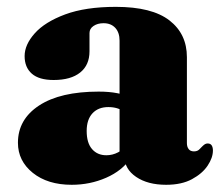

<svg xmlns="http://www.w3.org/2000/svg" viewBox="-20 -512 630 546"><path d="M334 -67V-78L320 -78.5V-396.5Q320 -419.5 307.8 -432.8Q295.5 -446 274.5 -446Q257.5 -446 246 -438.2Q234.5 -430.5 234.5 -418V-366Q234.5 -327 208 -305.8Q181.5 -284.5 132.5 -284.5Q91 -284.5 70.5 -302.5Q50 -320.5 50 -352.5Q50 -385 78.8 -417.2Q107.5 -449.5 165.2 -471Q223 -492.5 309.5 -492.5Q412 -492.5 461.8 -454Q511.5 -415.5 511.5 -349.5V-105Q511.5 -94.5 516.5 -88Q521.5 -81.5 531.5 -81.5Q540.5 -81.5 545.8 -86.2Q551 -91 555.5 -96Q559 -99.5 562.5 -101.8Q566 -104 570.5 -104Q578.5 -104 582 -98.5Q585.5 -93 585.5 -84Q585.5 -63.5 570.5 -41Q555.5 -18.5 526 -2.5Q496.5 13.5 452.5 13.5Q400 13.5 367 -9Q334 -31.5 334 -67ZM31 -106Q31 -172.5 91.2 -212Q151.5 -251.5 260.5 -251.5Q290.5 -251.5 313.5 -247Q336.5 -242.5 351.5 -234.5L336.5 -194.5Q324 -201 312.8 -204.2Q301.5 -207.5 288 -207.5Q259.5 -207.5 243 -189.8Q226.5 -172 226.5 -139.5Q226.5 -105.5 241.8 -88Q257 -70.5 282.5 -70.5Q300 -70.5 315.8 -78.8Q331.5 -87 340.5 -99L352 -62.5Q327.5 -26.5 281.8 -6.5Q236 13.5 184 13.5Q115.5 13.5 73.2 -20.5Q31 -54.5 31 -106Z"/></svg>

Font: Fraunces ExtraBold
Style: Regular
Weight: 800
Version: Version 1.000;[b76b70a41]